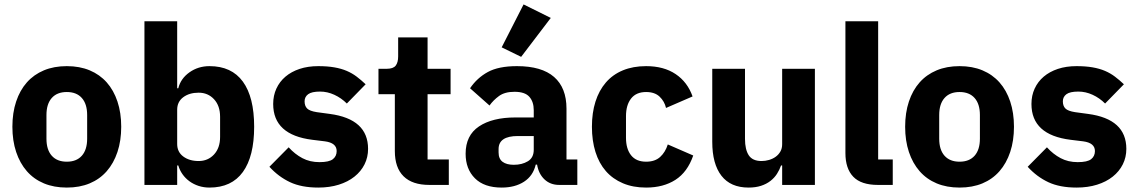

<svg xmlns="http://www.w3.org/2000/svg" viewBox="-20 -836 5144 868"><path d="M282 12Q224 12 178.5 -7Q133 -26 101.5 -62Q70 -98 53 -149Q36 -200 36 -263Q36 -326 53 -377Q70 -428 101.5 -463.5Q133 -499 178.5 -518Q224 -537 282 -537Q340 -537 385.5 -518Q431 -499 462.5 -463.5Q494 -428 511 -377Q528 -326 528 -263Q528 -200 511 -149Q494 -98 462.5 -62Q431 -26 385.5 -7Q340 12 282 12ZM282 -105Q326 -105 350 -132Q374 -159 374 -209V-316Q374 -366 350 -393Q326 -420 282 -420Q238 -420 214 -393Q190 -366 190 -316V-209Q190 -159 214 -132Q238 -105 282 -105Z M633 -740H781V-437H786Q797 -481 836.5 -509Q876 -537 927 -537Q1027 -537 1078 -467Q1129 -397 1129 -263Q1129 -129 1078 -58.5Q1027 12 927 12Q901 12 878 4.5Q855 -3 836.5 -16.5Q818 -30 805 -48.5Q792 -67 786 -88H781V0H633ZM878 -108Q920 -108 947.5 -137.5Q975 -167 975 -217V-308Q975 -358 947.5 -387.5Q920 -417 878 -417Q836 -417 808.5 -396.5Q781 -376 781 -340V-185Q781 -149 808.5 -128.5Q836 -108 878 -108Z M1419 12Q1343 12 1291 -12.5Q1239 -37 1198 -82L1285 -170Q1313 -139 1347 -121Q1381 -103 1424 -103Q1468 -103 1485 -116.5Q1502 -130 1502 -153Q1502 -190 1449 -197L1392 -204Q1215 -226 1215 -366Q1215 -404 1229.5 -435.5Q1244 -467 1270.5 -489.5Q1297 -512 1334.5 -524.5Q1372 -537 1419 -537Q1460 -537 1491.5 -531.5Q1523 -526 1547.5 -515.5Q1572 -505 1592.5 -489.5Q1613 -474 1633 -455L1548 -368Q1523 -393 1491.5 -407.5Q1460 -422 1427 -422Q1389 -422 1373 -410Q1357 -398 1357 -378Q1357 -357 1368.5 -345.5Q1380 -334 1412 -329L1471 -321Q1644 -298 1644 -163Q1644 -125 1628 -93Q1612 -61 1582.5 -37.5Q1553 -14 1511.5 -1Q1470 12 1419 12Z M1921 0Q1844 0 1804.5 -39Q1765 -78 1765 -153V-410H1691V-525H1728Q1758 -525 1769 -539.5Q1780 -554 1780 -581V-667H1913V-525H2017V-410H1913V-115H2009V0Z M2508 0Q2468 0 2441.5 -25Q2415 -50 2408 -92H2402Q2390 -41 2349 -14.5Q2308 12 2248 12Q2169 12 2127 -30Q2085 -72 2085 -141Q2085 -224 2145.5 -264.5Q2206 -305 2310 -305H2393V-338Q2393 -376 2373 -398.5Q2353 -421 2306 -421Q2262 -421 2236 -402Q2210 -383 2193 -359L2105 -437Q2137 -484 2185.5 -510.5Q2234 -537 2317 -537Q2429 -537 2485 -488Q2541 -439 2541 -345V-115H2590V0ZM2303 -91Q2340 -91 2366.5 -107Q2393 -123 2393 -159V-221H2321Q2234 -221 2234 -162V-147Q2234 -118 2252 -104.5Q2270 -91 2303 -91ZM2336 -579 2248 -622 2347 -816 2470 -755Z M2901 12Q2842 12 2796 -7.5Q2750 -27 2719 -62.5Q2688 -98 2672 -149Q2656 -200 2656 -263Q2656 -326 2672 -376.5Q2688 -427 2719 -463Q2750 -499 2796 -518Q2842 -537 2901 -537Q2981 -537 3034.5 -501Q3088 -465 3111 -400L2991 -348Q2984 -378 2962 -399Q2940 -420 2901 -420Q2856 -420 2833 -390.5Q2810 -361 2810 -311V-213Q2810 -163 2833 -134Q2856 -105 2901 -105Q2941 -105 2964.5 -126.5Q2988 -148 2999 -183L3114 -133Q3088 -58 3033.5 -23Q2979 12 2901 12Z M3516 -88H3511Q3504 -68 3492.5 -50Q3481 -32 3463 -18Q3445 -4 3420.5 4Q3396 12 3364 12Q3283 12 3241.5 -41.5Q3200 -95 3200 -195V-525H3348V-208Q3348 -160 3365 -134Q3382 -108 3423 -108Q3440 -108 3457 -113Q3474 -118 3487 -127.5Q3500 -137 3508 -151Q3516 -165 3516 -184V-525H3664V0H3516Z M3949 0Q3873 0 3837.5 -37Q3802 -74 3802 -144V-740H3950V-115H4016V0Z M4318 12Q4260 12 4214.5 -7Q4169 -26 4137.5 -62Q4106 -98 4089 -149Q4072 -200 4072 -263Q4072 -326 4089 -377Q4106 -428 4137.5 -463.5Q4169 -499 4214.5 -518Q4260 -537 4318 -537Q4376 -537 4421.5 -518Q4467 -499 4498.5 -463.5Q4530 -428 4547 -377Q4564 -326 4564 -263Q4564 -200 4547 -149Q4530 -98 4498.5 -62Q4467 -26 4421.5 -7Q4376 12 4318 12ZM4318 -105Q4362 -105 4386 -132Q4410 -159 4410 -209V-316Q4410 -366 4386 -393Q4362 -420 4318 -420Q4274 -420 4250 -393Q4226 -366 4226 -316V-209Q4226 -159 4250 -132Q4274 -105 4318 -105Z M4847 12Q4771 12 4719 -12.5Q4667 -37 4626 -82L4713 -170Q4741 -139 4775 -121Q4809 -103 4852 -103Q4896 -103 4913 -116.5Q4930 -130 4930 -153Q4930 -190 4877 -197L4820 -204Q4643 -226 4643 -366Q4643 -404 4657.5 -435.5Q4672 -467 4698.5 -489.5Q4725 -512 4762.5 -524.5Q4800 -537 4847 -537Q4888 -537 4919.5 -531.5Q4951 -526 4975.5 -515.5Q5000 -505 5020.5 -489.5Q5041 -474 5061 -455L4976 -368Q4951 -393 4919.5 -407.5Q4888 -422 4855 -422Q4817 -422 4801 -410Q4785 -398 4785 -378Q4785 -357 4796.5 -345.5Q4808 -334 4840 -329L4899 -321Q5072 -298 5072 -163Q5072 -125 5056 -93Q5040 -61 5010.5 -37.5Q4981 -14 4939.5 -1Q4898 12 4847 12Z"/></svg>

Font: IBM Plex Sans Devanagari
Style: Bold
Weight: 700
Designer: Mike Abbink, Paul van der Laan, Pieter van Rosmalen, Erin McLaughlin
Foundry: Bold Monday
Version: Version 1.1